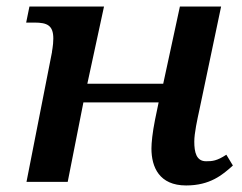

<svg xmlns="http://www.w3.org/2000/svg" viewBox="-20 -556 739 587"><path d="M549 11C622 11 660 -21 692 -50L672 -83C643 -64 629 -63 610 -63C580 -63 574 -91 574 -123C574 -149 583 -190 590 -222L656 -536H530L479 -300H247L298 -536H70L60 -487H85C125 -487 143 -478 143 -438C143 -416 138 -396 139 -397L61 0H187L235 -243H465L454 -190C446 -150 443 -119 443 -102C443 -45 467 11 549 11Z"/></svg>

Font: Noto Serif Semi
Style: Italic
Weight: 600
Italic angle: -12°
Designer: Monotype Design Team
Foundry: Monotype Imaging Inc.
Version: Version 1.901